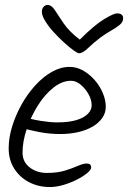

<svg xmlns="http://www.w3.org/2000/svg" viewBox="-20 -772 517 775"><path d="M452 -718Q477 -718 477 -698Q477 -683 463 -671.5Q449 -660 428.5 -648.5Q408 -637 386 -621Q357 -599 335.5 -578Q314 -557 299 -557Q293 -557 276.5 -569Q260 -581 238.5 -600.5Q217 -620 196.5 -642.5Q176 -665 162.5 -687Q149 -709 149 -725Q149 -737 156 -744.5Q163 -752 172 -752Q188 -752 201.5 -731Q215 -710 237 -677.5Q259 -645 302 -612Q361 -671 400 -694.5Q439 -718 452 -718ZM261 -502Q290 -502 316 -487Q342 -472 362.5 -448.5Q383 -425 395 -396.5Q407 -368 407 -341Q407 -316 392.5 -295.5Q378 -275 353 -260.5Q328 -246 294.5 -238.5Q261 -231 223 -231Q181 -231 141 -238.5Q101 -246 62 -257L73 -301Q107 -290 145 -284Q183 -278 211 -278Q257 -278 287.5 -287Q318 -296 334 -312Q350 -328 350 -347Q350 -369 337.5 -391.5Q325 -414 306 -430Q287 -446 267 -446Q231 -446 196 -418.5Q161 -391 133 -346.5Q105 -302 88 -251.5Q71 -201 71 -156Q71 -119 99.5 -96.5Q128 -74 170 -74Q212 -74 242.5 -83.5Q273 -93 294.5 -102.5Q316 -112 330 -112Q339 -112 343.5 -108Q348 -104 348 -96Q348 -87 332 -73.5Q316 -60 290.5 -47Q265 -34 236 -25.5Q207 -17 181 -17Q136 -17 98.5 -36Q61 -55 38 -90.5Q15 -126 15 -173Q15 -216 29 -261.5Q43 -307 67 -350Q91 -393 122.5 -427.5Q154 -462 189.5 -482Q225 -502 261 -502Z"/></svg>

Font: Kalam Variable Light
Style: Regular
Weight: 300
Designer: Lipi Raval, Jonny Pinhorn
Foundry: Indian Type Foundry
Version: Version 3.000